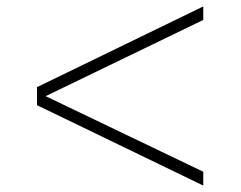

<svg xmlns="http://www.w3.org/2000/svg" viewBox="-20 -566 749 597"><path d="M612 11V-32L122 -267L612 -504V-546L95 -295V-239Z"/></svg>

Font: Sprat
Style: Bold
Weight: 700
Designer: Ethan Nakache
Foundry: Collletttivo
Version: Version 2.000;Glyphs 3.2 (3217)